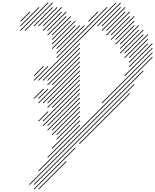

<svg xmlns="http://www.w3.org/2000/svg" viewBox="-20 -1310 1223 1513"><path d="M214.3 147.1 1111.4 -750 1107.1 -754.3 210 142.9ZM250 147.1 1040 -642.9 1035.7 -647.1 245.7 142.9ZM250 182.9 575.7 -142.9 571.4 -147.1 245.7 178.6ZM285.7 182.9 504.3 -35.7 500 -40 281.4 178.6ZM285.7 40 1182.9 -857.1 1178.6 -861.4 281.4 35.7ZM357.1 -67.1 611.4 -321.4 607.1 -325.7 352.9 -71.4ZM392.9 -138.6 611.4 -357.1 607.1 -361.4 388.6 -142.9ZM428.6 -210 611.4 -392.9 607.1 -397.1 424.3 -214.3ZM428.6 -245.7 611.4 -428.6 607.1 -432.9 424.3 -250ZM392.9 -245.7 611.4 -464.3 607.1 -468.6 388.6 -250ZM392.9 -281.4 611.4 -500 607.1 -504.3 388.6 -285.7ZM357.1 -281.4 611.4 -535.7 607.1 -540 352.9 -285.7ZM357.1 -317.1 611.4 -571.4 607.1 -575.7 352.9 -321.4ZM321.4 -317.1 611.4 -607.1 607.1 -611.4 317.1 -321.4ZM321.4 -352.9 611.4 -642.9 607.1 -647.1 317.1 -357.1ZM285.7 -352.9 361.4 -428.6 357.1 -432.9 281.4 -357.1ZM607.1 -174.3 1004.3 -571.4 1000 -575.7 602.9 -178.6ZM392.9 -460 611.4 -678.6 607.1 -682.9 388.6 -464.3ZM357.1 -460 611.4 -714.3 607.1 -718.6 352.9 -464.3ZM357.1 -495.7 611.4 -750 607.1 -754.3 352.9 -500ZM321.4 -495.7 611.4 -785.7 607.1 -790 317.1 -500ZM285.7 -495.7 611.4 -821.4 607.1 -825.7 281.4 -500ZM392.9 -638.6 611.4 -857.1 607.1 -861.4 388.6 -642.9ZM250 -531.4 325.7 -607.1 321.4 -611.4 245.7 -535.7ZM285.7 -531.4 361.4 -607.1 357.1 -611.4 281.4 -535.7ZM357.1 -638.6 611.4 -892.9 607.1 -897.1 352.9 -642.9ZM357.1 -674.3 611.4 -928.6 607.1 -932.9 352.9 -678.6ZM321.4 -674.3 611.4 -964.3 607.1 -968.6 317.1 -678.6ZM285.7 -674.3 897.1 -1285.7 892.9 -1290 281.4 -678.6ZM250 -674.3 361.4 -785.7 357.1 -790 245.7 -678.6ZM250 -710 325.7 -785.7 321.4 -790 245.7 -714.3ZM428.6 -852.9 825.7 -1250 821.4 -1254.3 424.3 -857.1ZM785.7 -495.7 1182.9 -892.9 1178.6 -897.1 781.4 -500ZM964.3 -710 1182.9 -928.6 1178.6 -932.9 960 -714.3ZM1000 -781.4 1182.9 -964.3 1178.6 -968.6 995.7 -785.7ZM1000 -817.1 1147.1 -964.3 1142.9 -968.6 995.7 -821.4ZM1000 -852.9 1147.1 -1000 1142.9 -1004.3 995.7 -857.1ZM964.3 -852.9 1147.1 -1035.7 1142.9 -1040 960 -857.1ZM964.3 -888.6 1111.4 -1035.7 1107.1 -1040 960 -892.9ZM928.6 -888.6 1111.4 -1071.4 1107.1 -1075.7 924.3 -892.9ZM928.6 -924.3 1075.7 -1071.4 1071.4 -1075.7 924.3 -928.6ZM892.9 -960 1040 -1107.1 1035.7 -1111.4 888.6 -964.3ZM892.9 -995.7 1040 -1142.9 1035.7 -1147.1 888.6 -1000ZM928.6 -960 1075.7 -1107.1 1071.4 -1111.4 924.3 -964.3ZM785.7 -1102.9 932.9 -1250 928.6 -1254.3 781.4 -1107.1ZM785.7 -1067.1 968.6 -1250 964.3 -1254.3 781.4 -1071.4ZM821.4 -1067.1 968.6 -1214.3 964.3 -1218.6 817.1 -1071.4ZM821.4 -1031.4 1004.3 -1214.3 1000 -1218.6 817.1 -1035.7ZM857.1 -1031.4 1004.3 -1178.6 1000 -1182.9 852.9 -1035.7ZM857.1 -995.7 1040 -1178.6 1035.7 -1182.9 852.9 -1000ZM750 -1102.9 932.9 -1285.7 928.6 -1290 745.7 -1107.1ZM428.6 -888.6 647.1 -1107.1 642.9 -1111.4 424.3 -892.9ZM428.6 -924.3 611.4 -1107.1 607.1 -1111.4 424.3 -928.6ZM678.6 -1138.6 754.3 -1214.3 750 -1218.6 674.3 -1142.9ZM392.9 -924.3 575.7 -1107.1 571.4 -1111.4 388.6 -928.6ZM392.9 -960 575.7 -1142.9 571.4 -1147.1 388.6 -964.3ZM392.9 -995.7 540 -1142.9 535.7 -1147.1 388.6 -1000ZM392.9 -1031.4 540 -1178.6 535.7 -1182.9 388.6 -1035.7ZM357.1 -1031.4 504.3 -1178.6 500 -1182.9 352.9 -1035.7ZM357.1 -1067.1 504.3 -1214.3 500 -1218.6 352.9 -1071.4ZM321.4 -1067.1 468.6 -1214.3 464.3 -1218.6 317.1 -1071.4ZM321.4 -1102.9 468.6 -1250 464.3 -1254.3 317.1 -1107.1ZM285.7 -1102.9 432.9 -1250 428.6 -1254.3 281.4 -1107.1ZM250 -1102.9 397.1 -1250 392.9 -1254.3 245.7 -1107.1ZM178.6 -1067.1 397.1 -1285.7 392.9 -1290 174.3 -1071.4ZM142.9 -1067.1 361.4 -1285.7 357.1 -1290 138.6 -1071.4ZM142.9 -1102.9 290 -1250 285.7 -1254.3 138.6 -1107.1ZM142.9 -1138.6 218.6 -1214.3 214.3 -1218.6 138.6 -1142.9Z"/></svg>

Font: Gossip High Needlepoint
Style: Regular
Weight: 100
Width: 7
Designer: Deborah Khodanovich
Version: Version 1.001;Glyphs 3.3.1 (3343)